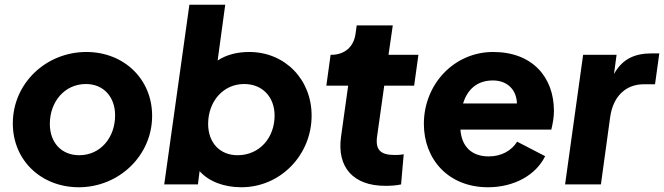

<svg xmlns="http://www.w3.org/2000/svg" viewBox="-20 -777 2798 809"><path d="M312 12C481 12 621 -121 621 -289C621 -446 500 -558 344 -558C174 -558 34 -426 34 -257C34 -100 155 12 312 12ZM190 -255C190 -348 252 -423 342 -423C417 -423 465 -368 465 -291C465 -197 403 -123 314 -123C238 -123 190 -177 190 -255Z M997 12C1162 12 1293 -124 1293 -290C1293 -442 1181 -558 1030 -558C979 -558 933 -546 897 -522L929 -757H778L672 0H814L821 -56C860 -12 924 12 997 12ZM857 -255C857 -348 919 -423 1009 -423C1086 -423 1137 -368 1137 -290C1137 -196 1073 -123 981 -123C906 -123 857 -176 857 -255Z M1603 6C1623 6 1650 5 1670 0L1681 -127C1664 -124 1654 -124 1642 -124C1582 -124 1561 -147 1569 -203L1599 -416H1725L1743 -546H1617L1635 -670H1483L1478 -634C1470 -578 1431 -546 1375 -546H1373L1355 -416H1447L1417 -201C1399 -73 1468 6 1603 6Z M2036 12C2146 12 2238 -39 2277 -119L2159 -180C2136 -143 2094 -118 2039 -118C1968 -118 1925 -159 1920 -231H2303C2310 -260 2314 -285 2314 -310C2314 -451 2224 -558 2058 -558C1893 -558 1766 -422 1766 -255C1766 -106 1869 12 2036 12ZM1931 -341C1949 -398 1988 -438 2057 -438C2118 -438 2157 -398 2158 -341Z M2361 0H2512L2551 -284C2564 -375 2620 -422 2693 -422H2740L2758 -552H2726C2659 -552 2604 -532 2567 -465L2578 -546H2437Z"/></svg>

Font: Mluvka ExtraBold
Style: Italic
Weight: 800
Italic angle: -8°
Designer: Modified by Jiří Krblich, Original typeface by Gumpita Rahayu
Foundry: Gumpita Rahayu & Jiří Krblich
Version: Version 2.000;Glyphs 3.1.1 (3134)